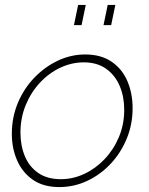

<svg xmlns="http://www.w3.org/2000/svg" viewBox="-20 -749 605 779"><path d="M221 10Q156 10 113.5 -19.5Q71 -49 49.5 -98Q28 -147 28 -206Q28 -273 52.5 -331.5Q77 -390 119.5 -434Q162 -478 215 -503Q268 -528 326 -528Q390 -528 433 -498.5Q476 -469 497 -419.5Q518 -370 518 -310Q518 -244 494 -186Q470 -128 428.5 -84Q387 -40 333.5 -15Q280 10 221 10ZM227 -22Q276 -22 322 -43.5Q368 -65 404.5 -103.5Q441 -142 462.5 -193Q484 -244 484 -304Q484 -357 465.5 -400.5Q447 -444 410.5 -470Q374 -496 320 -496Q271 -496 225 -474.5Q179 -453 142.5 -414Q106 -375 84.5 -323Q63 -271 63 -211Q63 -158 81 -115Q99 -72 135.5 -47Q172 -22 227 -22ZM280 -647 297 -729H328L311 -647ZM400 -647 417 -729H448L431 -647Z"/></svg>

Font: Raleway ExtraLight
Style: Italic
Weight: 200
Italic angle: -12°
Designer: Matt McInerney, Pablo Impallari, Rodrigo Fuenzalida
Foundry: Matt McInerney, Pablo Impallari, Rodrigo Fuenzalida
Version: Version 4.026